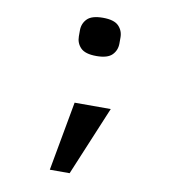

<svg xmlns="http://www.w3.org/2000/svg" viewBox="-77 -596 754 811"><g transform="rotate(10 300.0 -190.5)"><path d="M244 -152H399L275 145H190ZM300 -362Q252 -362 232.5 -382Q213 -402 213 -431V-457Q213 -486 232.5 -506Q252 -526 300 -526Q348 -526 367.5 -506Q387 -486 387 -457V-431Q387 -402 367.5 -382Q348 -362 300 -362Z"/></g></svg>

Font: IBM Plex Mono Medium
Style: Regular
Weight: 500
Monospace: yes
Designer: Mike Abbink, Paul van der Laan, Pieter van Rosmalen
Foundry: Bold Monday
Version: Version 2.3